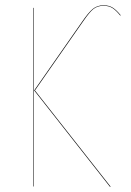

<svg xmlns="http://www.w3.org/2000/svg" viewBox="-20 -710 497 730"><path d="M397.9 0 109.9 -366.2 293.9 -629.9Q316.4 -662.6 333 -676.3Q349.6 -689.9 374 -689.9Q395 -689.9 409.4 -680.4Q423.8 -670.9 439 -651.9L437 -650.9Q421.9 -669.9 408 -679Q394 -688 374 -688Q350.1 -688 334.7 -675.3Q319.3 -662.6 296.9 -629.9L112.8 -366.2L400.9 0ZM107.9 -680.2V-1H106V-680.2Z"/></svg>

Font: Fira Sans Compressed Two
Style: Regular
Weight: 100
Width: 1
Designer: Carrois Corporate & Edenspiekermann AG
Foundry: Carrois Corporate GbR & Edenspiekermann AG
Version: Version 4.203;PS 004.203;hotconv 1.0.88;makeotf.lib2.5.64775